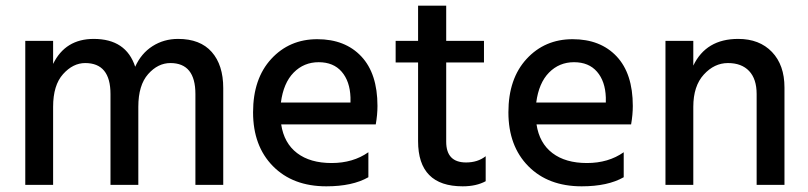

<svg xmlns="http://www.w3.org/2000/svg" viewBox="-20 -651 2845 676"><path d="M167 -507V-426Q210 -514 310 -514Q424 -514 456 -416Q477 -463 517 -488.5Q557 -514 607 -514Q685 -514 725.5 -468Q766 -422 766 -341V0H668V-320Q668 -429 580 -429Q536 -429 501.5 -390Q467 -351 467 -275V0H369V-320Q369 -429 280 -429Q237 -429 202 -390Q167 -351 167 -275V0H69V-507Z M1129 5Q1011 5 941 -66Q871 -137 871 -255.5Q871 -374 935 -443.5Q999 -513 1097 -513Q1195 -513 1252 -452.5Q1309 -392 1309 -278Q1309 -247 1303 -213H970Q980 -147 1026 -112Q1072 -77 1147.5 -77Q1223 -77 1277 -115V-27Q1221 5 1129 5ZM1214 -290V-308Q1212 -365 1183 -398.5Q1154 -432 1102 -432Q1050 -432 1014 -395.5Q978 -359 969 -290Z M1551 -431V-152Q1551 -79 1621 -79Q1662 -79 1690 -101V-13Q1657 5 1609 5Q1452 5 1452 -154V-431H1373V-507H1452V-631H1551V-507H1684V-431Z M2028 5Q1910 5 1840 -66Q1770 -137 1770 -255.5Q1770 -374 1834 -443.5Q1898 -513 1996 -513Q2094 -513 2151 -452.5Q2208 -392 2208 -278Q2208 -247 2202 -213H1869Q1879 -147 1925 -112Q1971 -77 2046.5 -77Q2122 -77 2176 -115V-27Q2120 5 2028 5ZM2113 -290V-308Q2111 -365 2082 -398.5Q2053 -432 2001 -432Q1949 -432 1913 -395.5Q1877 -359 1868 -290Z M2421 -507V-420Q2466 -514 2579 -514Q2654 -514 2698 -468Q2742 -422 2742 -343V0H2644V-320Q2644 -373 2617.5 -401Q2591 -429 2543 -429Q2495 -429 2458 -388.5Q2421 -348 2421 -275V0H2323V-507Z"/></svg>

Font: Hind Medium
Style: Regular
Weight: 500
Designer: Manushi Parikh, Satya Rajpurohit
Foundry: Indian Type Foundry
Version: Version 1.201;PS 1.0;hotconv 1.0.78;makeotf.lib2.5.61930; tt